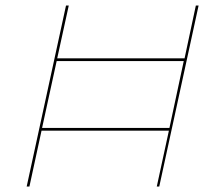

<svg xmlns="http://www.w3.org/2000/svg" viewBox="-20 -678 765 698"><path d="M692 -658H702L559 0H550L594 -203H131L87 0H77L220 -658H230L188 -466H651ZM133 -213H596L648 -456H186Z"/></svg>

Font: EauTestInfant Hairline
Style: Italic
Weight: 250
Italic angle: -12°
Designer: Christian Thalmann (Catharsis Fonts)
Version: Version 0.001;PS 000.001;hotconv 1.0.88;makeotf.lib2.5.64775